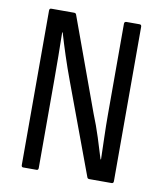

<svg xmlns="http://www.w3.org/2000/svg" viewBox="-76 -717 662 780"><g transform="rotate(10 255.0 -327.5)"><path d="M72 0Q65 0 65 -9V-646Q65 -655 73 -655H167Q174 -655 176 -649L316 -265Q334 -221 349.5 -172.5Q365 -124 376 -87H378Q377 -127 375.5 -178Q374 -229 374 -269V-646Q374 -655 383 -655H437Q445 -655 445 -646V-9Q445 0 437 0H345Q338 0 336 -6L198 -378Q179 -429 163.5 -476.5Q148 -524 135 -568H133Q134 -522 134.5 -469.5Q135 -417 135 -372V-9Q135 0 128 0Z"/></g></svg>

Font: Sofia Sans Cond
Style: Regular
Weight: 400
Width: 3
Designer: Botio Nikoltchev, Ani Petrova
Foundry: lettersoup
Version: Version 4.100; ttfautohint (v1.8.3)